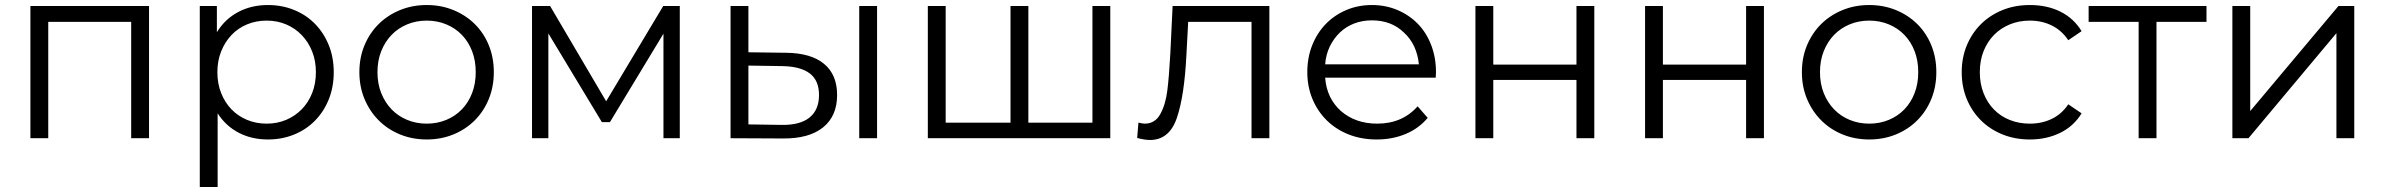

<svg xmlns="http://www.w3.org/2000/svg" viewBox="-20 -550 9490 764"><path d="M573 -526V0H502V-463H172V0H101V-526Z M1308 -263Q1308 -203 1288 -154Q1268 -105 1233 -69.5Q1198 -34 1150 -14.5Q1102 5 1046 5Q982 5 930.5 -21.5Q879 -48 846 -99V194H775V-526H843V-422Q875 -474 927.5 -502Q980 -530 1046 -530Q1102 -530 1150 -510.5Q1198 -491 1233 -455.5Q1268 -420 1288 -371Q1308 -322 1308 -263ZM1237 -263Q1237 -308 1222 -345.5Q1207 -383 1180.5 -410.5Q1154 -438 1118.5 -453Q1083 -468 1041 -468Q999 -468 963 -453Q927 -438 901 -410.5Q875 -383 860 -345.5Q845 -308 845 -263Q845 -217 860 -179.5Q875 -142 901 -115Q927 -88 963 -73Q999 -58 1041 -58Q1083 -58 1118.5 -73Q1154 -88 1180.5 -115Q1207 -142 1222 -179.5Q1237 -217 1237 -263Z M1410 -263Q1410 -321 1430.5 -370Q1451 -419 1487 -454.5Q1523 -490 1572 -510Q1621 -530 1678 -530Q1735 -530 1784 -510Q1833 -490 1869 -454.5Q1905 -419 1925 -370Q1945 -321 1945 -263Q1945 -205 1925 -156Q1905 -107 1869 -71Q1833 -35 1784 -15Q1735 5 1678 5Q1621 5 1572 -15Q1523 -35 1487 -71Q1451 -107 1430.5 -156Q1410 -205 1410 -263ZM1873 -263Q1873 -309 1858.5 -346.5Q1844 -384 1818 -411Q1792 -438 1756 -453Q1720 -468 1678 -468Q1636 -468 1600 -453Q1564 -438 1538 -411Q1512 -384 1497 -346.5Q1482 -309 1482 -263Q1482 -217 1497 -179.5Q1512 -142 1538 -115Q1564 -88 1600 -73Q1636 -58 1678 -58Q1720 -58 1756 -73Q1792 -88 1818 -115Q1844 -142 1858.5 -179.5Q1873 -217 1873 -263Z M2685 -526V0H2620V-416L2407 -64H2375L2162 -417V0H2097V-526H2169L2392 -147L2619 -526Z M3311 -172Q3311 -88 3255 -43Q3199 2 3095 1L2887 0V-526H2958V-342L3108 -340Q3207 -339 3259 -296Q3311 -253 3311 -172ZM3399 -526H3470V0H3399ZM3239 -172Q3239 -230 3202 -258Q3165 -286 3091 -287L2958 -289V-55L3091 -53Q3164 -52 3201.5 -82.5Q3239 -113 3239 -172Z M4398 -526V0H3672V-526H3743V-62H4001V-526H4072V-62H4327V-526Z M5031 -526V0H4960V-463H4708L4701 -333Q4693 -169 4663 -81Q4633 7 4556 7Q4535 7 4505 -1L4510 -62Q4528 -58 4535 -58Q4576 -58 4597 -96Q4618 -134 4625 -190Q4632 -246 4637 -338L4646 -526Z M5693 -241H5253Q5259 -159 5316 -108Q5374 -58 5460 -58Q5560 -58 5621 -127L5661 -81Q5626 -39 5573.5 -17Q5521 5 5458 5Q5397 5 5346.5 -15Q5296 -35 5259.5 -71Q5223 -107 5202.5 -156Q5182 -205 5182 -263Q5182 -321 5201.5 -370Q5221 -419 5255.5 -454.5Q5290 -490 5337 -510Q5384 -530 5439 -530Q5494 -530 5541 -510Q5588 -490 5622 -455Q5656 -420 5675 -370.5Q5694 -321 5694 -263ZM5253 -294H5626Q5618 -373 5567 -420Q5517 -469 5439 -469Q5401 -469 5368.5 -456.5Q5336 -444 5311.5 -420.5Q5287 -397 5271.5 -365Q5256 -333 5253 -294Z M5851 -526H5922V-293H6253V-526H6324V0H6253V-232H5922V0H5851Z M6526 -526H6597V-293H6928V-526H6999V0H6928V-232H6597V0H6526Z M7150 -263Q7150 -321 7170.5 -370Q7191 -419 7227 -454.5Q7263 -490 7312 -510Q7361 -530 7418 -530Q7475 -530 7524 -510Q7573 -490 7609 -454.5Q7645 -419 7665 -370Q7685 -321 7685 -263Q7685 -205 7665 -156Q7645 -107 7609 -71Q7573 -35 7524 -15Q7475 5 7418 5Q7361 5 7312 -15Q7263 -35 7227 -71Q7191 -107 7170.5 -156Q7150 -205 7150 -263ZM7613 -263Q7613 -309 7598.5 -346.5Q7584 -384 7558 -411Q7532 -438 7496 -453Q7460 -468 7418 -468Q7376 -468 7340 -453Q7304 -438 7278 -411Q7252 -384 7237 -346.5Q7222 -309 7222 -263Q7222 -217 7237 -179.5Q7252 -142 7278 -115Q7304 -88 7340 -73Q7376 -58 7418 -58Q7460 -58 7496 -73Q7532 -88 7558 -115Q7584 -142 7598.5 -179.5Q7613 -217 7613 -263Z M7786 -263Q7786 -321 7806.5 -370Q7827 -419 7863 -454.5Q7899 -490 7948.5 -510Q7998 -530 8057 -530Q8126 -530 8179 -503.5Q8232 -477 8263 -426L8210 -390Q8184 -429 8144.5 -448.5Q8105 -468 8057 -468Q8014 -468 7977.5 -453Q7941 -438 7914.5 -411Q7888 -384 7873 -346.5Q7858 -309 7858 -263Q7858 -217 7873 -179Q7888 -141 7914.5 -114Q7941 -87 7977.5 -72.5Q8014 -58 8057 -58Q8105 -58 8144.5 -77Q8184 -96 8210 -135L8263 -99Q8232 -48 8178 -21.5Q8124 5 8057 5Q7998 5 7948.5 -15Q7899 -35 7863 -70.5Q7827 -106 7806.5 -155Q7786 -204 7786 -263Z M8760 -463H8561V0H8490V-463H8291V-526H8760Z M8863 -526H8934V-108L9285 -526H9348V0H9277V-418L8927 0H8863Z"/></svg>

Font: CMG Sans
Style: Regular
Weight: 400
Designer: Julieta Ulanovsky
Foundry: Julieta Ulanovsky
Version: Version 7.200